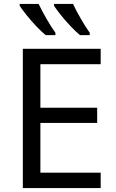

<svg xmlns="http://www.w3.org/2000/svg" viewBox="-20 -964 596 984"><path d="M496 0H97V-714H496V-635H187V-412H478V-334H187V-79H496ZM354 -944Q370 -910 394.5 -867.5Q419 -825 440 -796V-784H390Q368 -802 341 -830.5Q314 -859 291 -888Q268 -917 257 -934V-944ZM178 -944Q194 -910 218.5 -867.5Q243 -825 264 -796V-784H214Q192 -802 165 -830.5Q138 -859 115 -888Q92 -917 81 -934V-944Z"/></svg>

Font: TSCustom
Style: Regular
Weight: 400
Designer: Monotype Design Team
Foundry: Monotype Imaging Inc.
Version: Version 2.004; ttfautohint (v1.8.3) -l 8 -r 50 -G 200 -x 14 